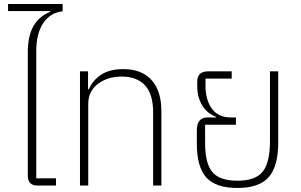

<svg xmlns="http://www.w3.org/2000/svg" viewBox="-20 -921 1493 953"><path d="M166 0Q142 0 130 -12.5Q118 -25 118 -48V-660Q118 -743 146 -791.5Q174 -840 230 -863V-866H20V-901H291V-865Q229 -858 194.5 -806Q160 -754 160 -669V-36H258V0Z M377 0V-567H417V-478H421Q439 -521 481 -549.5Q523 -578 592 -578Q683 -578 732 -524Q781 -470 781 -370V0H740V-364Q740 -453 700 -497Q660 -541 584 -541Q515 -541 466.5 -505Q418 -469 418 -404V0Z M957 -208V-275Q957 -338 1010 -338H1053V-341Q1009 -357 984 -397.5Q959 -438 959 -495V-516Q959 -567 1014 -567H1130V-531H1000V-494Q1000 -426 1031.5 -382Q1063 -338 1127 -338H1151V-302H998V-212Q998 -110 1034 -67Q1070 -24 1159 -24Q1248 -24 1284 -69Q1320 -114 1320 -221V-567H1361V-213Q1361 -95 1313.5 -41.5Q1266 12 1159 12Q1051 12 1004 -40Q957 -92 957 -208Z"/></svg>

Font: Anuphan ExtraLight
Style: Regular
Weight: 200
Designer: Cadson Demak
Version: Version 3.001